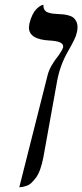

<svg xmlns="http://www.w3.org/2000/svg" viewBox="-20 -574 342 797"><path d="M60.1 203.1 178.2 -264.2Q187.5 -299.8 224.1 -345.2Q237.3 -363.8 242.2 -377.9V-381.8Q242.2 -402.8 186 -405.8Q100.1 -410.2 100.1 -460Q100.1 -464.4 102.1 -476.1Q106.9 -496.6 114.7 -512.2Q122.6 -527.8 130.1 -535.4Q137.7 -543 144.5 -547.6Q151.4 -552.2 155.8 -553.2L160.2 -554.2V-551.8Q160.2 -540 165.3 -532.5Q170.4 -524.9 180.7 -521.7Q190.9 -518.6 197.8 -517.6Q204.6 -516.6 215.8 -516.1Q231.9 -515.1 241.5 -514.4Q251 -513.7 263.9 -510.3Q276.9 -506.8 283.9 -501.5Q291 -496.1 296.4 -485.6Q301.8 -475.1 301.8 -460.9Q301.8 -448.2 297.9 -435.1Q294.9 -417.5 262.2 -360.8Q228.5 -302.2 216.8 -235.8L160.2 78.1Q154.8 106.9 146.7 129.2Q138.7 151.4 128.7 164.3Q118.7 177.2 109.9 185.5Q101.1 193.8 90.3 197.3Q79.6 200.7 75 201.7Q70.3 202.6 64 203.1Z"/></svg>

Font: Common Serif
Style: Italic
Weight: 400
Italic angle: -12°
Designer: Philipp H. Poll, Khaled Hosny
Foundry: Stefan Peev, Context Ltd.
Version: Version 1.026